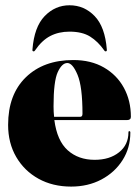

<svg xmlns="http://www.w3.org/2000/svg" viewBox="-20 -680 518 710"><path d="M464 -248Q464 -236 450 -236H181Q191 -159.5 230.5 -124.2Q270 -89 330 -89Q385.5 -89 420.2 -116.8Q455 -144.5 455 -191Q455 -195 458 -195Q462 -195 462 -190Q462 -133 433.2 -87.8Q404.5 -42.5 355 -16.2Q305.5 10 243 10Q175 10 122.5 -19Q70 -48 40 -99.5Q10 -151 10 -218Q10 -330.5 75.5 -394.2Q141 -458 251 -458Q316.5 -458 364.2 -430.5Q412 -403 438 -355.5Q464 -308 464 -248ZM178 -287Q178 -266.5 180 -248H276Q285 -248 285 -259Q285 -359.5 266.8 -403.2Q248.5 -447 229 -447Q209 -447 193.5 -413.2Q178 -379.5 178 -287ZM237 -563Q197 -563 165.8 -546.8Q134.5 -530.5 109.5 -493.5Q107.5 -490 104.5 -490Q99 -490 100 -497Q106.5 -580.5 145.2 -620.5Q184 -660.5 237 -660.5Q291.5 -660.5 330 -620.5Q368.5 -580.5 375 -497Q376 -490 370.5 -490Q367.5 -490 365.5 -493.5Q342.5 -526.5 313.2 -544.8Q284 -563 237 -563Z"/></svg>

Font: Fraunces 144pt S000 Black
Style: Regular
Weight: 900
Version: Version 1.000; ttfautohint (v1.8.3)